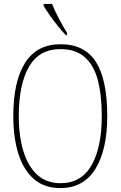

<svg xmlns="http://www.w3.org/2000/svg" viewBox="-20 -951 617 981"><path d="M288 10Q207 10 154 -35.5Q101 -81 74.5 -163.5Q48 -246 48 -359Q48 -536 108.5 -630.5Q169 -725 289 -725Q413 -725 470.5 -634Q528 -543 528 -358Q528 -186 467.5 -88Q407 10 288 10ZM288 -15Q396 -15 448 -107Q500 -199 500 -358Q500 -466 479.5 -542.5Q459 -619 412.5 -659.5Q366 -700 289 -700Q180 -700 128 -610Q76 -520 76 -358Q76 -254 100 -177Q124 -100 171 -57.5Q218 -15 288 -15ZM317 -771Q299 -789 276 -817.5Q253 -846 233 -875Q213 -904 203 -921V-931H246Q259 -897 281.5 -855Q304 -813 322 -784V-771Z"/></svg>

Font: Noto Serif Armenian Condensed Thin
Style: Regular
Weight: 100
Width: 3
Designer: Monotype Design Team
Foundry: Monotype Imaging Inc.
Version: Version 2.008; ttfautohint (v1.8.4.7-5d5b)